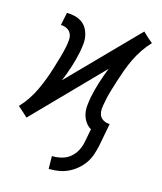

<svg xmlns="http://www.w3.org/2000/svg" viewBox="-122 -624 785 929"><g transform="rotate(15 271.0 -159.0)"><path d="M218 222H210L209 158H217Q239 158 261.5 151.5Q284 145 301.5 130Q319 115 330 94Q341 73 345 51L358 -16Q341 -26 329.5 -43Q318 -60 313.5 -80Q309 -100 311 -121.5Q313 -143 317 -165Q325 -205 337.5 -244Q350 -283 365 -321L42 10L17 -13L-8 -35Q14 -58 32 -85Q50 -112 63 -140Q76 -168 87 -197Q98 -226 107 -255.5Q116 -285 124.5 -314Q133 -343 139 -372Q142 -389 143.5 -406Q145 -423 138.5 -437Q132 -451 117.5 -458.5Q103 -466 87 -466L100 -530Q120 -530 139.5 -525.5Q159 -521 175 -510Q191 -499 200.5 -482.5Q210 -466 214 -446.5Q218 -427 216 -406.5Q214 -386 210 -365Q202 -325 189.5 -286Q177 -247 161 -209L485 -540L509 -517L535 -495Q513 -472 495 -445Q477 -418 463.5 -390Q450 -362 439.5 -333Q429 -304 419.5 -274.5Q410 -245 401.5 -216Q393 -187 388 -158Q384 -141 383 -124Q382 -107 388 -93Q394 -79 408.5 -71.5Q423 -64 439 -64L417 51Q412 74 404.5 96.5Q397 119 383 139.5Q369 160 349.5 176.5Q330 193 308 203.5Q286 214 263.5 218Q241 222 218 222Z"/></g></svg>

Font: Lode
Style: Italic
Weight: 400
Italic angle: -11°
Monospace: yes
Designer: Belleve Invis
Foundry: Belleve Invis
Version: Version 29.2.0; ttfautohint (v1.8.3)